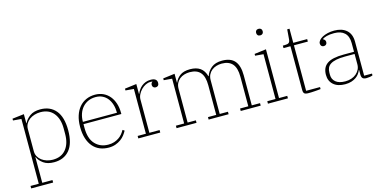

<svg xmlns="http://www.w3.org/2000/svg" viewBox="-84 -1197 3732 1867"><g transform="rotate(-15 1782.5 -263.5)"><path d="M40 175H123V-477L40 -484V-502L158 -516V-425H161Q178 -462 217.5 -491Q257 -520 323 -520Q422 -520 478 -453.5Q534 -387 534 -254Q534 -121 478 -54.5Q422 12 323 12Q257 12 217 -16.5Q177 -45 161 -83H158V175H261V200H40ZM317 -15Q403 -15 449.5 -72Q496 -129 496 -226V-282Q496 -379 449.5 -436Q403 -493 317 -493Q286 -493 257 -484Q228 -475 206 -458.5Q184 -442 171 -418.5Q158 -395 158 -366V-142Q158 -113 171 -89.5Q184 -66 206 -49.5Q228 -33 257 -24Q286 -15 317 -15Z M873 12Q824 12 784 -4.5Q744 -21 715 -54.5Q686 -88 670 -138Q654 -188 654 -254Q654 -317 670 -366.5Q686 -416 715 -450Q744 -484 784.5 -502Q825 -520 874 -520Q920 -520 957 -502.5Q994 -485 1020 -453.5Q1046 -422 1060 -379Q1074 -336 1074 -284V-272H693V-234Q693 -126 744 -71.5Q795 -17 876 -17Q909 -17 935 -25.5Q961 -34 982 -48Q1003 -62 1018.5 -81Q1034 -100 1045 -120L1063 -108Q1052 -87 1035.5 -65.5Q1019 -44 995.5 -27Q972 -10 941.5 1Q911 12 873 12ZM1036 -295V-297Q1036 -340 1025 -376.5Q1014 -413 993.5 -439.5Q973 -466 943 -481Q913 -496 874 -496Q833 -496 800 -481.5Q767 -467 743 -440.5Q719 -414 706 -377Q693 -340 693 -295Z M1172 -25H1255V-476L1172 -483V-501L1290 -516V-417H1293Q1300 -435 1312 -453.5Q1324 -472 1342 -487Q1360 -502 1383 -511Q1406 -520 1435 -520Q1498 -520 1498 -472Q1498 -455 1489 -445.5Q1480 -436 1465 -436Q1450 -436 1441 -445Q1432 -454 1432 -468Q1432 -479 1437 -487Q1442 -495 1447 -497V-499Q1439 -500 1435.5 -500Q1432 -500 1425 -500Q1402 -500 1378 -488Q1354 -476 1334.5 -456Q1315 -436 1302.5 -411Q1290 -386 1290 -361V-25H1393V0H1172Z M1557 -25H1640V-476L1557 -483V-501L1675 -516V-427H1678Q1691 -463 1727.5 -491.5Q1764 -520 1831 -520Q1894 -520 1932.5 -493Q1971 -466 1987 -408H1990Q2005 -455 2045 -487.5Q2085 -520 2153 -520Q2240 -520 2280.5 -472Q2321 -424 2321 -327V-25H2404V0H2203V-25H2286V-323Q2286 -411 2250 -452Q2214 -493 2143 -493Q2114 -493 2088 -485Q2062 -477 2042 -461Q2022 -445 2010 -421Q1998 -397 1998 -364V-25H2081V0H1880V-25H1963V-323Q1963 -411 1927.5 -452Q1892 -493 1821 -493Q1792 -493 1765.5 -485Q1739 -477 1719 -461Q1699 -445 1687 -421Q1675 -397 1675 -364V-25H1758V0H1557Z M2577 -661Q2561 -661 2552.5 -670Q2544 -679 2544 -693V-695Q2544 -709 2552.5 -718Q2561 -727 2577 -727Q2593 -727 2601.5 -718Q2610 -709 2610 -695V-693Q2610 -679 2601.5 -670Q2593 -661 2577 -661ZM2477 -25H2560V-476L2477 -483V-501L2595 -516V-25H2678V0H2477Z M2885 3Q2854 3 2843.5 -7Q2833 -17 2833 -43V-483H2763V-508H2782Q2812 -508 2823.5 -517.5Q2835 -527 2837 -550L2845 -650H2868V-508H3008V-483H2868V-25H3008V-5Q2997 -3 2981 -2Q2965 -1 2948 0.5Q2931 2 2914 2.5Q2897 3 2885 3Z M3253 12Q3178 12 3136 -25Q3094 -62 3094 -124Q3094 -161 3106 -188.5Q3118 -216 3144 -234.5Q3170 -253 3212 -262Q3254 -271 3313 -271H3416V-359Q3416 -427 3379.5 -461.5Q3343 -496 3275 -496Q3229 -496 3200 -488Q3171 -480 3156 -469V-467Q3166 -462 3173 -454Q3180 -446 3180 -433Q3180 -418 3171 -409Q3162 -400 3147 -400Q3133 -400 3124 -409Q3115 -418 3115 -434Q3115 -450 3127.5 -465.5Q3140 -481 3162 -493Q3184 -505 3215 -512.5Q3246 -520 3282 -520Q3360 -520 3405.5 -480Q3451 -440 3451 -364V-21H3530V-3Q3520 2 3501.5 5Q3483 8 3468 8Q3441 8 3429.5 -3.5Q3418 -15 3418 -43V-87H3415Q3408 -69 3395.5 -51.5Q3383 -34 3363.5 -20Q3344 -6 3316.5 3Q3289 12 3253 12ZM3261 -15Q3294 -15 3322.5 -24.5Q3351 -34 3371.5 -51.5Q3392 -69 3404 -92.5Q3416 -116 3416 -144V-249H3320Q3267 -249 3231 -241.5Q3195 -234 3173 -220Q3151 -206 3141.5 -185Q3132 -164 3132 -137V-114Q3132 -70 3165 -42.5Q3198 -15 3261 -15Z"/></g></svg>

Font: IBM Plex Serif ExtraLight
Style: Regular
Weight: 200
Designer: Mike Abbink, Paul van der Laan, Pieter van Rosmalen
Foundry: Bold Monday
Version: Version 2.5